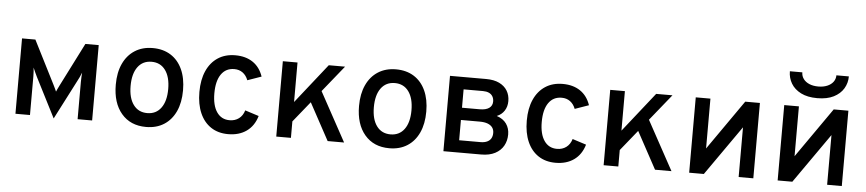

<svg xmlns="http://www.w3.org/2000/svg" viewBox="-44 -1014 5853 1297"><g transform="rotate(5 2883.0 -365.0)"><path d="M341.5 9 204.5 -260Q197 -275.5 190.2 -290.2Q183.5 -305 176.5 -321.5Q178 -309.5 179 -293.8Q180 -278 180 -261.5V0H81.5V-511H172L320.5 -217.5Q328 -202 333 -191.8Q338 -181.5 341.5 -173Q345 -181.5 349.8 -191.8Q354.5 -202 362.5 -217.5L511 -511H601.5V0H503V-253Q503 -269.5 504 -286.8Q505 -304 506 -316Q499.5 -299.5 492.5 -284.5Q485.5 -269.5 477 -254Z M967.5 12Q861.5 12 800.5 -59.8Q739.5 -131.5 739.5 -255Q739.5 -337.5 767.2 -397.5Q795 -457.5 846.2 -490.2Q897.5 -523 967.5 -523Q1038 -523 1089.2 -490.8Q1140.5 -458.5 1168 -398.5Q1195.5 -338.5 1195.5 -256Q1195.5 -173 1167.8 -113Q1140 -53 1089 -20.5Q1038 12 967.5 12ZM967.5 -82Q1027.5 -82 1061.2 -128Q1095 -174 1095 -256Q1095 -338 1061.2 -384Q1027.5 -430 967.5 -430Q907.5 -430 873.8 -384Q840 -338 840 -255Q840 -173.5 873.8 -127.8Q907.5 -82 967.5 -82Z M1524 12Q1456.5 12 1407.8 -20.2Q1359 -52.5 1332.8 -112.2Q1306.5 -172 1306.5 -255Q1306.5 -338 1333.2 -398Q1360 -458 1409.5 -490.5Q1459 -523 1527.5 -523Q1598 -523 1646.2 -490.5Q1694.5 -458 1716 -395L1622 -362Q1609.5 -394.5 1585.5 -412Q1561.5 -429.5 1528.5 -429.5Q1471 -429.5 1439.5 -384Q1408 -338.5 1408 -255Q1408 -173 1439 -127.8Q1470 -82.5 1526 -82.5Q1562.5 -82.5 1588.8 -102Q1615 -121.5 1626 -158L1719.5 -128Q1699.5 -60 1649 -24Q1598.5 12 1524 12Z M1909.5 -62V-192.5L2161.5 -511H2272ZM1850 0V-511H1949.5V0ZM2198.5 0 2040.5 -291.5 2106.5 -372.5 2310 0Z M2617 12Q2511 12 2450 -59.8Q2389 -131.5 2389 -255Q2389 -337.5 2416.8 -397.5Q2444.5 -457.5 2495.8 -490.2Q2547 -523 2617 -523Q2687.5 -523 2738.8 -490.8Q2790 -458.5 2817.5 -398.5Q2845 -338.5 2845 -256Q2845 -173 2817.2 -113Q2789.5 -53 2738.5 -20.5Q2687.5 12 2617 12ZM2617 -82Q2677 -82 2710.8 -128Q2744.5 -174 2744.5 -256Q2744.5 -338 2710.8 -384Q2677 -430 2617 -430Q2557 -430 2523.2 -384Q2489.5 -338 2489.5 -255Q2489.5 -173.5 2523.2 -127.8Q2557 -82 2617 -82Z M2983.5 0V-511H3228.5Q3282 -511 3318 -493.5Q3354 -476 3372.5 -445.5Q3391 -415 3391 -375Q3391 -338 3373 -310Q3355 -282 3322 -268.5Q3366 -254 3387.8 -223Q3409.5 -192 3409.5 -150.5Q3409.5 -108 3390.5 -74Q3371.5 -40 3333.5 -20Q3295.5 0 3239 0ZM3083 -83H3228Q3253.5 -83 3271.5 -91Q3289.5 -99 3298.8 -114.5Q3308 -130 3308 -152Q3308 -174 3296.8 -189.2Q3285.5 -204.5 3264 -212.5Q3242.5 -220.5 3210.5 -220.5H3083ZM3083 -303.5H3203Q3245 -303.5 3267 -319.2Q3289 -335 3289 -363.5Q3289 -383.5 3280.2 -398.2Q3271.5 -413 3254.8 -420.5Q3238 -428 3214.5 -428H3083Z M3744 12Q3676.5 12 3627.8 -20.2Q3579 -52.5 3552.8 -112.2Q3526.5 -172 3526.5 -255Q3526.5 -338 3553.2 -398Q3580 -458 3629.5 -490.5Q3679 -523 3747.5 -523Q3818 -523 3866.2 -490.5Q3914.5 -458 3936 -395L3842 -362Q3829.5 -394.5 3805.5 -412Q3781.5 -429.5 3748.5 -429.5Q3691 -429.5 3659.5 -384Q3628 -338.5 3628 -255Q3628 -173 3659 -127.8Q3690 -82.5 3746 -82.5Q3782.5 -82.5 3808.8 -102Q3835 -121.5 3846 -158L3939.5 -128Q3919.5 -60 3869 -24Q3818.5 12 3744 12Z M4129.5 -62V-192.5L4381.5 -511H4492ZM4070 0V-511H4169.5V0ZM4418.5 0 4260.5 -291.5 4326.5 -372.5 4530 0Z M4650 0V-511H4749.5V-173L4985.5 -511H5085V0H4985.5V-337L4749.5 0Z M5250 0V-511H5349.5V-173L5585.5 -511H5685V0H5585.5V-337L5349.5 0ZM5467.5 -577Q5401 -577 5356.8 -599.5Q5312.5 -622 5290.2 -659.5Q5268 -697 5268 -742H5352.5Q5352.5 -717 5366.8 -697.5Q5381 -678 5407 -667Q5433 -656 5467.5 -656Q5502 -656 5528.2 -667Q5554.5 -678 5569 -697.5Q5583.5 -717 5583.5 -742H5668Q5668 -697 5645.5 -659.5Q5623 -622 5578.5 -599.5Q5534 -577 5467.5 -577Z"/></g></svg>

Font: Overpass Medium
Style: Regular
Weight: 500
Designer: Delve Withrington, Dave Bailey, Thomas Jockin
Foundry: Delve Fonts LLC
Version: Version 4.000